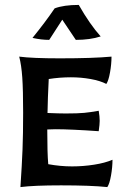

<svg xmlns="http://www.w3.org/2000/svg" viewBox="-20 -757 514 780"><path d="M74 -300Q74 -391 70.5 -442Q67 -493 58 -527Q111 -520 223 -520Q357 -520 433 -527Q433 -497 427 -463Q421 -429 412 -416Q387 -429 348 -436Q309 -443 268 -443Q223 -443 178 -436Q174 -358 173 -298Q221 -296 247 -296Q296 -296 322 -298.5Q348 -301 381 -307Q385 -283 385 -266Q385 -252 381 -224Q267 -232 205 -232L172 -231Q172 -134 176 -90Q225 -81 273 -81Q318 -81 362.5 -88Q407 -95 437 -108Q437 -78 431 -44Q425 -10 416 3Q349 -4 228 -4Q118 -4 63 3Q69 -86 71.5 -149.5Q74 -213 74 -300ZM112 -603Q164 -667 202 -723Q239 -737 300 -737Q345 -658 389 -609Q346 -595 288 -595L233 -677L180 -595Q148 -595 112 -603Z"/></svg>

Font: Mirza Medium
Style: Regular
Weight: 500
Designer: Arabic design by Kourosh Beigpour, Latin design by Eduardo Tunni, engineering by Lasse Fister
Version: Version 1.0010g